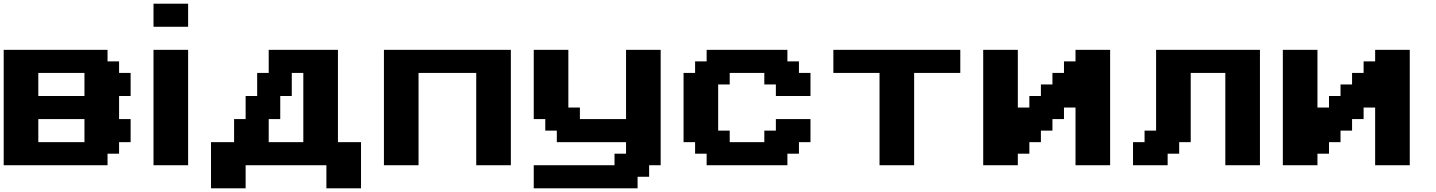

<svg xmlns="http://www.w3.org/2000/svg" viewBox="-20 -895 7780 1040"><path d="M0 0H562.5V-62.5H625V-125H687.5V-250H625V-375H687.5V-500H625V-562.5H562.5V-625H0ZM437.5 -125H187.5V-250H437.5ZM437.5 -375H187.5V-500H437.5Z M811.5 0H999V-625H811.5ZM811.5 -750H999V-875H811.5Z M1748 125H1935.5V-125H1810.5V-625H1435.5V-500H1373V-375H1310.5V-250H1248V-125H1123V125H1310.5V0H1748ZM1623 -125H1435.5V-250H1498V-375H1560.5V-500H1623Z M2559.6 0H2747.1V-625H2059.6V0H2247.1V-500H2559.6Z M2871.1 125H3433.6V62.5H3496.1V0H3558.6V-625H3371.1V-250H3121.1V-312.5H3058.6V-625H2871.1V-250H2933.6V-187.5H2996.1V-125H3371.1V-62.5H3308.6V0H2871.1Z M3807.6 0H4245.1V-62.5H4307.6V-125H4370.1V-250H4182.6V-187.5H4120.1V-125H3932.6V-187.5H3870.1V-437.5H3932.6V-500H4120.1V-437.5H4182.6V-375H4370.1V-500H4307.6V-562.5H4245.1V-625H3807.6V-562.5H3745.1V-500H3682.6V-125H3745.1V-62.5H3807.6Z M4744.1 0H4931.6V-500H5181.6V-625H4494.1V-500H4744.1Z M5805.7 0H5993.2V-625H5805.7V-562.5H5743.2V-500H5680.7V-437.5H5618.2V-375H5555.7V-312.5H5493.2V-625H5305.7V0H5493.2V-62.5H5555.7V-125H5618.2V-187.5H5680.7V-250H5743.2V-312.5H5805.7Z M6617.2 0H6804.7V-625H6242.2V-187.5H6179.7V-125H6117.2V0H6304.7V-62.5H6367.2V-125H6429.7V-500H6617.2Z M7428.7 0H7616.2V-625H7428.7V-562.5H7366.2V-500H7303.7V-437.5H7241.2V-375H7178.7V-312.5H7116.2V-625H6928.7V0H7116.2V-62.5H7178.7V-125H7241.2V-187.5H7303.7V-250H7366.2V-312.5H7428.7Z"/></svg>

Font: Faithful 32x
Style: Semibold
Weight: 400
Foundry: Faithful Resource Pack
Version: Version 1.0; January 27, 2023